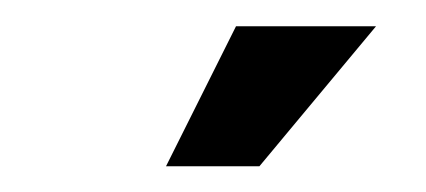

<svg xmlns="http://www.w3.org/2000/svg" viewBox="-20 -663 326 147"><path d="M160.7 -642.9H267.9L178.6 -535.7H107.1Z"/></svg>

Font: Aire Exterior
Style: Regular
Weight: 400
Width: 4
Designer: Jayvee Enaguas (HarvettFox96)
Version: 20190503.02